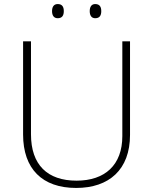

<svg xmlns="http://www.w3.org/2000/svg" viewBox="-20 -918 756 948"><path d="M237 -863C237 -843 245 -828 265 -828C288 -828 295 -843 295 -863C295 -883 288 -898 265 -898C245 -898 237 -883 237 -863ZM423 -863C423 -843 431 -828 450 -828C473 -828 480 -843 480 -863C480 -883 473 -898 450 -898C431 -898 423 -883 423 -863ZM622 -252V-714H584V-246C584 -103 498 -26 358 -26C214 -26 133 -104 133 -255V-714H94V-254C94 -84 189 10 356 10C518 10 622 -80 622 -252Z"/></svg>

Font: Noto Sans Lao ExtraLight
Style: Regular
Weight: 200
Designer: Monotype Design Team
Foundry: Monotype Imaging Inc.
Version: Version 2.003